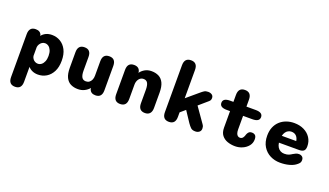

<svg xmlns="http://www.w3.org/2000/svg" viewBox="-85 -1396 3885 2265"><g transform="rotate(20 1857.0 -264.0)"><path d="M78.5 -392Q78.5 -484.5 160.5 -484.5Q188.5 -484.5 207.8 -472.8Q227 -461 234.5 -437V-426.5Q256 -455 288.8 -470.8Q321.5 -486.5 364.5 -486.5Q422 -486.5 469.8 -458.2Q517.5 -430 546 -375Q574.5 -320 574.5 -239Q574.5 -158 546 -102.5Q517.5 -47 469.8 -18.2Q422 10.5 364.5 10.5Q326 10.5 294.8 -3Q263.5 -16.5 242 -41.5V146Q242 238 160.5 238Q78.5 238 78.5 146ZM242 -178.5Q245 -159.5 256 -143.8Q267 -128 283.5 -118.8Q300 -109.5 319.5 -109.5Q344.5 -109.5 364.8 -125Q385 -140.5 397 -169.5Q409 -198.5 409 -239Q409 -280 397 -308.5Q385 -337 364.8 -351.8Q344.5 -366.5 319.5 -366.5Q299.5 -366.5 282.8 -355.5Q266 -344.5 255.2 -327Q244.5 -309.5 242 -290Z M774.5 -481Q856 -481 856 -389V-218.5Q856 -163.5 871.8 -135.8Q887.5 -108 924 -108Q949 -108 966.5 -121Q984 -134 993.8 -156.5Q1003.5 -179 1003.5 -207V-389Q1003.5 -481 1085.5 -481Q1167 -481 1167 -389V-83Q1167 8.5 1085.5 8.5Q1026 8.5 1010 -41.5L1008.5 -55.5Q984 -26 947.8 -7.8Q911.5 10.5 866 10.5Q815 10.5 775.8 -8.8Q736.5 -28 714.2 -73Q692 -118 692 -194.5V-389Q692 -481 774.5 -481Z M1706.5 5Q1624 5 1624 -87.5V-256Q1624 -311.5 1608.5 -339.8Q1593 -368 1556 -368Q1538.5 -368 1524 -360.5Q1509.5 -353 1499 -339.2Q1488.5 -325.5 1482.8 -307.5Q1477 -289.5 1477 -269V-87.5Q1477 5 1394.5 5Q1313 5 1313 -87.5V-393Q1313 -485 1394.5 -485Q1460 -485 1472.5 -427.5L1473 -414Q1495.5 -445.5 1531 -466Q1566.5 -486.5 1614 -486.5Q1665.5 -486.5 1704.8 -466.8Q1744 -447 1766 -401.8Q1788 -356.5 1788 -280V-87.5Q1788 -42.5 1767 -18.8Q1746 5 1706.5 5Z M2007.5 6Q1925.5 6 1925.5 -86V-674.5Q1925.5 -766.5 2007.5 -766.5Q2089 -766.5 2089 -674.5V-319.5L2231.5 -440Q2258 -463 2276.5 -474.2Q2295 -485.5 2324 -485.5Q2353 -485.5 2372.2 -471.8Q2391.5 -458 2391.5 -431.5Q2391.5 -417.5 2387.2 -407.2Q2383 -397 2371.5 -387L2260.5 -291L2392 -103.5Q2402 -89.5 2404.8 -77.5Q2407.5 -65.5 2407.5 -53.5Q2407.5 -26 2387.8 -10.2Q2368 5.5 2339 5.5Q2301 5.5 2282 -12.5Q2263 -30.5 2241 -62L2152 -196.5L2089 -142.5V-86Q2089 6 2007.5 6Z M2601.5 -360Q2513.5 -360 2513.5 -418Q2513.5 -476 2601.5 -476H2643.5V-563Q2643.5 -655 2725 -655Q2807 -655 2807 -563V-476H2923.5Q3012 -476 3012 -418Q3012 -360 2923.5 -360H2807V-190Q2807 -161 2813.5 -142Q2820 -123 2831.8 -113.8Q2843.5 -104.5 2859 -104.5Q2883.5 -104.5 2897 -124Q2910.5 -143.5 2915 -165Q2921.5 -183 2934.5 -196.8Q2947.5 -210.5 2974.5 -210.5Q2999 -210.5 3015.2 -196.2Q3031.5 -182 3031.5 -145.5Q3031.5 -99.5 3003.8 -64.5Q2976 -29.5 2932 -10Q2888 9.5 2839 9.5Q2788.5 9.5 2743.8 -6Q2699 -21.5 2671.2 -57Q2643.5 -92.5 2643.5 -152.5V-360Z M3403.5 10.5Q3336.5 10.5 3279.5 -18.2Q3222.5 -47 3188.2 -102.8Q3154 -158.5 3154 -239Q3154 -299.5 3173.5 -345.8Q3193 -392 3227.5 -423.5Q3262 -455 3307.5 -471.2Q3353 -487.5 3405 -487.5Q3474.5 -487.5 3528 -461.2Q3581.5 -435 3612 -388.2Q3642.5 -341.5 3642.5 -280.5Q3642.5 -240.5 3623.8 -224Q3605 -207.5 3564 -207.5H3312.5Q3317 -175 3330.8 -152.5Q3344.5 -130 3366.5 -118Q3388.5 -106 3415.5 -106Q3451 -106 3472.5 -115.5Q3494 -125 3511.5 -137Q3528.5 -147.5 3545.5 -154.8Q3562.5 -162 3582 -162Q3607 -162 3623.5 -148Q3640 -134 3640 -107Q3640 -82 3627 -66.8Q3614 -51.5 3594.5 -38Q3564.5 -16 3515 -2.8Q3465.5 10.5 3403.5 10.5ZM3316.5 -295H3498Q3492.5 -333.5 3469.8 -356.8Q3447 -380 3408.5 -380Q3387 -380 3368.5 -370.2Q3350 -360.5 3336.8 -341.8Q3323.5 -323 3316.5 -295Z"/></g></svg>

Font: Sono Monospace
Style: Bold
Weight: 700
Designer: Tyler Finck
Foundry: Tyler Finck
Version: Version 2.112